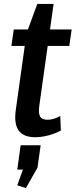

<svg xmlns="http://www.w3.org/2000/svg" viewBox="-20 -690 385 978"><path d="M160 9Q99 9 74.5 -26Q50 -61 61 -134L115 -520L170 -670H253L180 -150Q175 -112 184.5 -96Q194 -80 222 -80Q238 -80 254.5 -85Q271 -90 287 -99L290 -25Q272 -15 250 -7.5Q228 0 205 4.5Q182 9 160 9ZM50 -540H345L333 -456H38ZM187 50 171 164 112 268 68 254 122 102 164 174H68L85 50Z"/></svg>

Font: Pathway Extreme Condensed SemiBold
Style: Italic
Weight: 600
Width: 3
Italic angle: -8°
Version: Version 1.001;gftools[0.9.26]